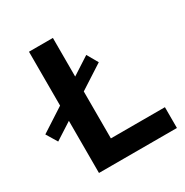

<svg xmlns="http://www.w3.org/2000/svg" viewBox="-213 -830 923 960"><g transform="rotate(-30 248.5 -350.0)"><path d="M85 0H535V-120H223V-391L361 -480L325 -543L223 -477V-700H85V-389L-51 -301L-13 -238L85 -301Z"/></g></svg>

Font: Gully SemiBold
Style: Regular
Weight: 600
Designer: jaikishan Patel
Foundry: MagicType
Version: Version 1.000;Glyphs 3.2 (3242)